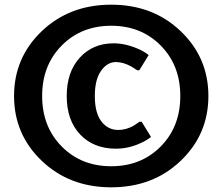

<svg xmlns="http://www.w3.org/2000/svg" viewBox="-20 -760 950 820"><path d="M751.5 -73Q633 40 455 40Q277 40 158.5 -73Q40 -186 40 -350Q40 -514 158.5 -627Q277 -740 455 -740Q633 -740 751.5 -627Q870 -514 870 -350Q870 -186 751.5 -73ZM243.5 -134.5Q327 -50 455 -50Q583 -50 666.5 -134.5Q750 -219 750 -350Q750 -481 666.5 -565.5Q583 -650 455 -650Q327 -650 243.5 -565.5Q160 -481 160 -350Q160 -219 243.5 -134.5ZM475 -125Q380 -125 322.5 -185.5Q265 -246 265 -350Q265 -453 321 -514Q377 -575 465 -575Q517 -575 573 -550Q594 -541 615 -525L575 -460H566Q548 -472 539 -477Q505 -495 475 -495Q438 -495 411.5 -457.5Q385 -420 385 -350Q385 -278 413 -241.5Q441 -205 485 -205Q517 -205 549 -222Q562 -230 576 -240H585L625 -175Q604 -159 583 -150Q531 -125 475 -125Z"/></svg>

Font: Scada
Style: Bold
Weight: 700
Designer: Jovanny Lemonad
Foundry: Jovanny Lemonad
Version: Version 4.100;PS 004.100;hotconv 1.0.88;makeotf.lib2.5.64775